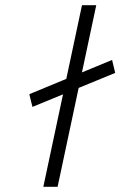

<svg xmlns="http://www.w3.org/2000/svg" viewBox="-20 -720 464 740"><path d="M412 -489 93 -357 105 -308 424 -439ZM147 0H202L351 -700H296Z"/></svg>

Font: Advent Pro
Style: Italic
Weight: 400
Italic angle: -12°
Designer: VivaRado, Andreas Kalpakidis
Foundry: VivaRado, Andreas Kalpakidis
Version: Version 3.000